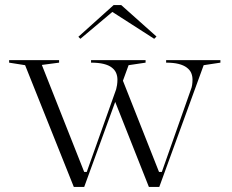

<svg xmlns="http://www.w3.org/2000/svg" viewBox="-20 -737 915 757"><path d="M461 -428 607 -59H618L733 -385Q736 -392 737.5 -402Q739 -412 739 -423Q739 -437 734 -449Q729 -461 716.5 -470.5Q704 -480 684 -485Q664 -490 635 -490V-500H849V-490L783 -480L608 0H567L430 -346ZM271 0 79 -480 16 -490V-500H213V-490L145 -481L312 -59H322L438 -385Q440 -392 441.5 -402Q443 -412 443 -423Q443 -437 438 -449Q433 -461 421 -470.5Q409 -480 388.5 -485Q368 -490 339 -490V-500H554V-490L487 -480L312 0ZM297 -584 289 -592 428 -717H458L597 -593L588 -584L423 -690Z"/></svg>

Font: Kalnia Light
Style: Regular
Weight: 300
Designer: Frida Medrano
Foundry: Frida Medrano
Version: Version 1.105